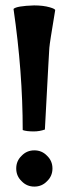

<svg xmlns="http://www.w3.org/2000/svg" viewBox="-20 -686 255 710"><path d="M64 -205Q64 -419 30 -653Q41 -664 106 -666Q140 -666 164 -659Q185 -653 184 -648Q163 -522 163 -513Q163 -530 146 -207Q126 -200 105 -200Q78 -200 64 -205ZM154 -16Q135 4 107 4Q79 4 60 -16Q40 -35 40 -63Q40 -91 60 -110Q79 -130 107 -130Q135 -130 154 -110Q174 -91 174 -63Q174 -35 154 -16Z"/></svg>

Font: Bubblegum Sans
Style: Regular
Weight: 400
Designer: Angel Koziupa and Alejandro Paul
Foundry: Angel Koziupa and Alejandro Paul
Version: Version 1.001